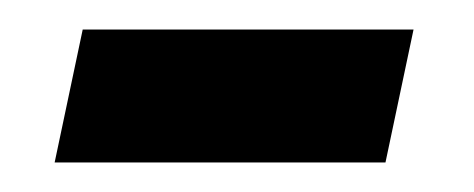

<svg xmlns="http://www.w3.org/2000/svg" viewBox="-20 -334 321 130"><path d="M17 -224 36 -314H260L241 -224Z"/></svg>

Font: Noto Sans Condensed Medium
Style: Italic
Weight: 500
Width: 3
Italic angle: -12°
Designer: Monotype Design Team
Foundry: Monotype Imaging Inc.
Version: Version 2.013; ttfautohint (v1.8.4.7-5d5b)